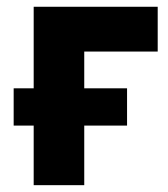

<svg xmlns="http://www.w3.org/2000/svg" viewBox="-20 -542 493 562"><path d="M20 -174.4V-283.5H351.9V-174.4ZM78.6 0V-522.2H226.6V0ZM110.3 -391.1V-522.2H441.6V-391.1Z"/></svg>

Font: TikTok Sans Light
Style: Regular
Weight: 300
Version: Version 4.000